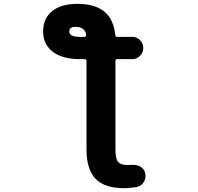

<svg xmlns="http://www.w3.org/2000/svg" viewBox="-20 -784 1040 1011"><path d="M634.8 207Q531.2 207 483.4 157.7Q435.5 108.4 435.5 2.9V-462.9Q435.5 -472.7 425.8 -472.7H401.4Q309.6 -472.7 258.8 -510.7Q207 -550.8 207 -618.2Q207 -687.5 254.9 -725.6Q301.8 -763.7 388.7 -763.7Q484.4 -763.7 534.2 -718.8Q579.1 -678.7 586.9 -599.6Q587.9 -589.8 596.7 -589.8H675.8Q700.2 -589.8 717.3 -572.8Q734.4 -555.7 734.4 -531.2Q734.4 -506.8 717.3 -489.7Q700.2 -472.7 675.8 -472.7H597.7Q587.9 -472.7 587.9 -462.9V2.9Q587.9 51.8 601.6 68.4Q615.2 85 653.3 85Q662.1 85 670.9 84Q676.8 84 681.6 84Q701.2 84 717.8 92.8Q739.3 104.5 744.1 127Q746.1 134.8 746.1 142.6Q746.1 160.2 736.3 175.8Q722.7 197.3 697.3 201.2Q666 206.1 634.8 207ZM377 -642.6Q344.7 -642.6 344.7 -618.2Q344.7 -589.8 401.4 -589.8H424.8Q428.7 -589.8 431.6 -592.8Q433.6 -595.7 433.6 -597.7Q433.6 -615.2 419.9 -628.9Q406.2 -642.6 377 -642.6Z"/></svg>

Font: Rounded-X Mgen+ 2m bold
Style: Bold
Weight: 700
Designer: [Source Han Sans]
Ryoko NISHIZUKA  (kana & ideographs); Paul D. Hunt (Latin, Greek & Cyrillic); Wenlong ZHANG  (bopomofo
Version: Version 1.059.20150602